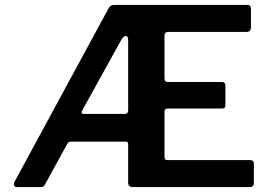

<svg xmlns="http://www.w3.org/2000/svg" viewBox="-20 -762 1095 782"><path d="M998 -110Q1014 -110 1014 -96V-15Q1014 -9 1010 -4.5Q1006 0 997 0H521Q502 0 502 -18V-175Q502 -185 493 -185H269Q258 -185 254 -176L164 -12Q162 -6 157.5 -3Q153 0 144 0H48Q40 0 37.5 -7Q35 -14 41 -25L420 -724Q425 -734 431 -738Q437 -742 447 -742H989Q1002 -742 1002 -727V-651Q1002 -632 984 -632H667Q650 -632 650 -618V-443Q650 -428 664 -428H883Q898 -428 898 -413V-332Q898 -327 895 -323.5Q892 -320 884 -320H663Q650 -320 650 -308V-122Q650 -110 661 -110H998ZM488 -298Q502 -298 502 -313V-598Q502 -615 492.5 -615.5Q483 -616 473 -598L316 -314Q307 -298 321 -298H488Z"/></svg>

Font: Libre Franklin Thin SemiBold
Style: Regular
Weight: 600
Version: Version 3.000